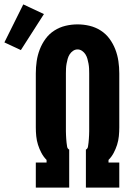

<svg xmlns="http://www.w3.org/2000/svg" viewBox="-103 -854 623 874"><path d="M60 0V-114H109V-126Q95 -140 85.5 -158Q76 -176 70 -195Q64 -214 62 -234Q60 -254 60 -274V-520Q60 -548 64 -575.5Q68 -603 78 -629Q88 -655 104.5 -677.5Q121 -700 144.5 -715Q168 -730 195 -736.5Q222 -743 250 -743Q278 -743 305 -736.5Q332 -730 355.5 -715Q379 -700 395.5 -677.5Q412 -655 422 -629Q432 -603 436 -575.5Q440 -548 440 -520V-274Q440 -254 438 -234Q436 -214 430 -195Q424 -176 414.5 -158Q405 -140 391 -126V-114H440V0H288V-173Q296 -177 297.5 -186.5Q299 -196 300 -204.5Q301 -213 301.5 -221.5Q302 -230 302.5 -239Q303 -248 303 -256.5Q303 -265 303 -274V-520Q303 -531 302.5 -542Q302 -553 300 -564Q298 -575 295 -586Q292 -597 286 -606.5Q280 -616 270.5 -622.5Q261 -629 250 -629Q239 -629 229.5 -622.5Q220 -616 214 -606.5Q208 -597 205 -586Q202 -575 200 -564Q198 -553 197.5 -542Q197 -531 197 -520V-274Q197 -265 197 -256.5Q197 -248 197.5 -239Q198 -230 198.5 -221.5Q199 -213 200 -204.5Q201 -196 202.5 -186.5Q204 -177 212 -173V0ZM-8 -626 -83 -661 3 -834 97 -790Z"/></svg>

Font: Iosevka Slab Heavy
Style: Regular
Weight: 900
Monospace: yes
Designer: Belleve Invis
Foundry: Belleve Invis
Version: Version 11.1.0; ttfautohint (v1.8.3)